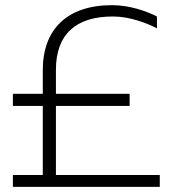

<svg xmlns="http://www.w3.org/2000/svg" viewBox="-20 -725 669 745"><path d="M30 0H600V-46H197V-314H483V-361H197V-454C197 -591 273 -661 418 -661C485 -661 550 -635 589 -615V-661C550 -681 484 -705 415 -705C240 -705 146 -611 146 -453V-361H30V-314H146V-46H30Z"/></svg>

Font: Chess Sans Light
Style: Regular
Weight: 300
Designer: Wolf Bōese
Foundry: Wolf Bōese
Version: Version 7.223;Glyphs 3.3 (3306)